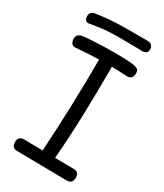

<svg xmlns="http://www.w3.org/2000/svg" viewBox="-209 -929 856 1005"><g transform="rotate(30 219.0 -426.5)"><path d="M406 -40Q406 -4 371 -4L68 -8Q37 -9 37 -44Q37 -62 46.5 -70.5Q56 -79 70 -79L184 -77Q202 -365 202 -637Q157 -636 85 -631L58 -629Q48 -629 40 -639Q32 -649 32 -665Q32 -694 64 -700Q82 -703 141 -706Q200 -709 256 -709Q340 -709 375 -703Q390 -700 398 -693.5Q406 -687 406 -669Q406 -652 396.5 -642.5Q387 -633 371 -634Q332 -637 279 -638Q279 -476 275 -345.5Q271 -215 260 -76L372 -75Q406 -75 406 -40ZM34 -803Q34 -816 41 -824.5Q48 -833 61 -835Q139 -848 237 -849H295H374Q389 -849 398 -840Q407 -831 407 -816Q407 -788 375 -788Q357 -788 343 -789L234 -790Q165 -790 117.5 -782.5Q70 -775 62 -774Q49 -772 41.5 -780Q34 -788 34 -803Z"/></g></svg>

Font: Mali
Style: Regular
Weight: 400
Version: Version 1.000; ttfautohint (v1.6)